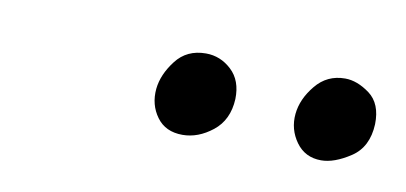

<svg xmlns="http://www.w3.org/2000/svg" viewBox="-28 -736 398 188"><g transform="rotate(10 171.0 -642.0)"><path d="M157.5 -601Q140.5 -601 131.8 -613Q123 -625 124.5 -641Q126 -655.5 136.8 -669.5Q147.5 -683.5 166.5 -683.5Q181 -683.5 192 -673.2Q203 -663 202.5 -644.5Q201.5 -623.5 187.2 -612.2Q173 -601 157.5 -601ZM295.5 -600Q279.5 -600 270.5 -612.5Q261.5 -625 263 -640.5Q264.5 -655.5 275.8 -669.2Q287 -683 305 -683Q317 -683 329.5 -673.8Q342 -664.5 341.5 -644Q340.5 -621 324.5 -610.5Q308.5 -600 295.5 -600Z"/></g></svg>

Font: Karla Light
Style: Italic
Weight: 300
Italic angle: -8°
Designer: Jonathan Pinhorn
Version: Version 2.004;gftools[0.9.33]